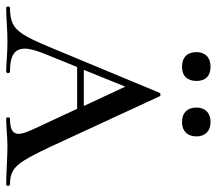

<svg xmlns="http://www.w3.org/2000/svg" viewBox="-64 -626 685 606"><g transform="rotate(90 278.0 -322.5)"><path d="M556 0Q537 0 497 -2Q455 -4 437 -4Q420 -4 392 -2Q362 0 349 0Q345 0 345 -6Q345 -12 349 -12Q374 -12 385.5 -18.5Q397 -25 397 -39Q397 -54 383 -84L318 -224H186L145 -123Q128 -81 128 -59Q128 -34 145.5 -23Q163 -12 200 -12Q205 -12 205 -6Q205 0 200 0Q186 0 160 -2Q130 -4 107 -4Q82 -4 50 -2Q18 0 0 0Q-5 0 -5 -6Q-5 -12 0 -12Q31 -12 49.5 -21Q68 -30 83.5 -54.5Q99 -79 121 -132L267 -483Q269 -487 273.5 -487Q278 -487 279 -483L439 -137Q465 -82 481 -56.5Q497 -31 513.5 -21.5Q530 -12 556 -12Q561 -12 561 -6Q561 0 556 0ZM309 -245 248 -376 195 -245ZM139 -601Q139 -621 151 -633Q163 -645 185 -645Q207 -645 218.5 -633.5Q230 -622 230 -601Q230 -579 218.5 -567Q207 -555 185 -555Q163 -555 151 -567Q139 -579 139 -601ZM314 -601Q314 -621 326 -633Q338 -645 360 -645Q381 -645 393 -633Q405 -621 405 -601Q405 -579 393 -567Q381 -555 360 -555Q338 -555 326 -567Q314 -579 314 -601Z"/></g></svg>

Font: Cormorant SC Medium
Style: Regular
Weight: 500
Designer: Christian Thalmann (Catharsis Fonts)
Version: Version 3.000